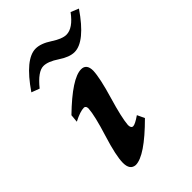

<svg xmlns="http://www.w3.org/2000/svg" viewBox="-210 -780 872 872"><g transform="rotate(-45 226.0 -344.5)"><path d="M131.8 5.4Q97.2 2.9 97.2 -43Q97.2 -87.4 127.9 -185.8Q158.7 -284.2 161.6 -327.6Q161.6 -344.7 149.9 -345.7Q125 -345.7 81.5 -323.2L85 -361.3Q205.1 -478 263.7 -478Q298.3 -478 298.3 -434.1Q296.4 -388.2 267.3 -290.3Q238.3 -192.4 234.9 -148.4Q234.9 -128.4 247.6 -127.4Q260.7 -127.4 295.4 -151.4L312 -116.2Q190.4 5.4 131.8 5.4ZM68.4 -548.8 29.8 -563.5Q116.7 -690.4 184.1 -690.4Q217.3 -690.4 258.8 -663.1Q300.3 -635.7 327.6 -635.7Q369.6 -635.7 413.6 -695.3L451.7 -679.7Q365.2 -553.7 297.9 -553.7Q265.6 -553.7 224.1 -581.5Q182.6 -609.4 153.3 -609.4Q117.2 -609.4 68.4 -548.8Z"/></g></svg>

Font: Kelvinch
Style: Bold Italic
Weight: 700
Italic angle: -10°
Designer: Paul James Miller
Foundry: High-Logic / Made with FontCreator
Version: Version 3.30 September 23, 2016